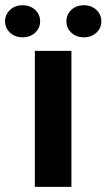

<svg xmlns="http://www.w3.org/2000/svg" viewBox="-70 -726 414 746"><path d="M207.5 0H65.4V-528.3H207.5ZM255.9 -581.1Q226.1 -581.1 207 -599.1Q188 -617.2 188 -643.1Q188 -669.4 207 -687.5Q226.1 -705.6 255.9 -705.6Q285.6 -705.6 304.7 -687.5Q323.7 -669.4 323.7 -643.1Q323.7 -617.2 304.7 -599.1Q285.6 -581.1 255.9 -581.1ZM17.6 -581.1Q-11.7 -581.1 -31 -599.1Q-50.3 -617.2 -50.3 -643.1Q-50.3 -669.4 -31 -687.5Q-11.7 -705.6 17.6 -705.6Q47.4 -705.6 66.7 -687.5Q85.9 -669.4 85.9 -643.1Q85.9 -617.2 66.7 -599.1Q47.4 -581.1 17.6 -581.1Z"/></svg>

Font: Heebo
Style: Bold
Weight: 700
Designer: Oded Ezer
Foundry: Ezer Type House
Version: Version 3.100